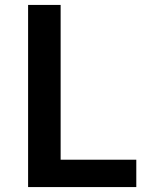

<svg xmlns="http://www.w3.org/2000/svg" viewBox="-20 -759 608 779"><path d="M94 0V-739H226V-111H533V0Z"/></svg>

Font: Noto Sans TC SemiBold
Style: Regular
Weight: 600
Designer: Ryoko NISHIZUKA  (kana, bopomofo & ideographs); Paul D. Hunt (Latin, Greek & Cyrillic); Sandoll Communications , Soo-you
Foundry: Adobe
Version: Version 2.004-H2;hotconv 1.0.118;makeotfexe 2.5.65603